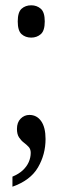

<svg xmlns="http://www.w3.org/2000/svg" viewBox="-20 -551 244 725"><path d="M27 116Q51 106 66 92Q81 78 88.5 61Q96 44 96 26Q96 12 88 3.5Q80 -5 70 -12.5Q60 -20 52 -32Q44 -44 44 -64Q44 -89 58 -103Q72 -117 91 -117Q119 -117 135.5 -93.5Q152 -70 152 -26Q152 32 123.5 81Q95 130 27 154ZM98 -409Q76 -409 61.5 -422Q47 -435 47 -470Q47 -505 61.5 -518Q76 -531 98 -531Q119 -531 134 -518Q149 -505 149 -470Q149 -435 134 -422Q119 -409 98 -409Z"/></svg>

Font: Noto Serif ExtraCondensed
Style: Regular
Weight: 400
Width: 2
Designer: Monotype Design Team
Foundry: Monotype Imaging Inc.
Version: Version 2.013